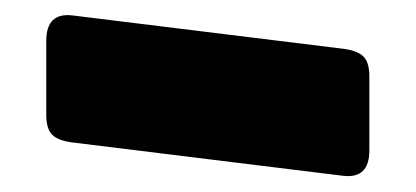

<svg xmlns="http://www.w3.org/2000/svg" viewBox="-20 -981 540 249"><path d="M425 -753 76 -796Q57 -798 48.5 -805.5Q40 -813 40 -832V-928Q40 -965 74 -961L423 -918Q442 -916 450.5 -908.5Q459 -901 459 -882V-786Q459 -749 425 -753Z"/></svg>

Font: Bungee Tint
Style: Regular
Weight: 400
Designer: David Jonathan Ross
Foundry: David Jonathan Ross
Version: Version 2.001